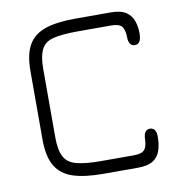

<svg xmlns="http://www.w3.org/2000/svg" viewBox="-74 -707 735 778"><g transform="rotate(-10 293.5 -318.5)"><path d="M432 1.5C432 1.5 291 1.5 291 1.5C239.5 1.5 198 -3.5 165.5 -14C133 -24.5 109.5 -42.5 94 -68.5C78.5 -94 70.5 -130.5 70.5 -177.5C70.5 -177.5 70.5 -177.5 70.5 -177.5C70.5 -177.5 70.5 -459 70.5 -459C70.5 -505.5 78 -542 93.5 -568C108.5 -593.5 132 -611.5 164 -622C195.5 -632.5 236.5 -637.5 286.5 -637.5C286.5 -637.5 286.5 -637.5 286.5 -637.5C286.5 -637.5 432 -637.5 432 -637.5C459.5 -637.5 480.5 -632.5 495 -623C509.5 -613 519 -600 524.5 -584.5C530 -568.5 532.5 -551.5 532.5 -533.5C532.5 -533.5 532.5 -533.5 532.5 -533.5C532.5 -504.5 523.5 -490 506 -490C506 -490 506 -490 506 -490C497 -490 490.5 -493.5 486.5 -500C482 -506.5 480 -515.5 480 -527.5C480 -527.5 480 -527.5 480 -527.5C479.5 -547.5 476 -562 468.5 -571.5C461 -580.5 446.5 -585 425 -585C425 -585 425 -585 425 -585C425 -585 286.5 -585 286.5 -585C245 -585 212.5 -582 188.5 -576.5C164.5 -571 147.5 -559 138 -541C128 -522.5 123 -495 123 -458.5C123 -458.5 123 -458.5 123 -458.5C123 -458.5 123 -178 123 -178C123 -142.5 128 -115.5 138 -97.5C147.5 -79 164.5 -67 189 -60.5C213.5 -54 247.5 -51 291 -51C291 -51 291 -51 291 -51C291 -51 425 -51 425 -51C446.5 -51 461 -55.5 468.5 -65C476 -74 479.5 -88.5 480 -109C480 -109 480 -109 480 -109C480.5 -122 483 -131.5 488 -137.5C493 -143 499 -146 506 -146C506 -146 506 -146 506 -146C514 -146 520.5 -143 525.5 -137C530 -131 532.5 -122 532.5 -110C532.5 -110 532.5 -110 532.5 -110C532.5 -88.5 530 -69.5 524.5 -53C519 -36 509.5 -22.5 495 -13C480.5 -3.5 459.5 1.5 432 1.5C432 1.5 432 1.5 432 1.5Z"/></g></svg>

Font: Jura-Fortis-Regular
Style: Regular
Weight: 500
Designer: Daniel Johnson, Alexei Vanyashin, Mirko Velimirovic
Foundry: Daniel Johnson
Version: ""